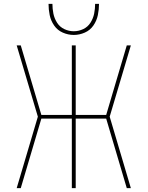

<svg xmlns="http://www.w3.org/2000/svg" viewBox="-20 -969 760 989"><path d="M66 0H87L193 -358H350V0H370V-358H527L633 0H654L545 -368L654 -735H633L527 -377H370V-735H350V-377H193L87 -735H66L175 -368ZM360 -789Q389 -789 416.5 -801Q444 -813 461 -837.5Q478 -862 484 -891Q490 -920 490 -949H470Q470 -924 465 -899Q460 -874 446 -852Q432 -830 408.5 -819Q385 -808 360 -808Q335 -808 311.5 -819Q288 -830 274 -852Q260 -874 255 -899Q250 -924 250 -949H230Q230 -920 236 -891Q242 -862 259 -837.5Q276 -813 303.5 -801Q331 -789 360 -789Z"/></svg>

Font: Iosevka Sparkle Thin
Style: Regular
Weight: 100
Designer: Belleve Invis
Foundry: Belleve Invis
Version: Version 4.5.0; ttfautohint (v1.8.3)